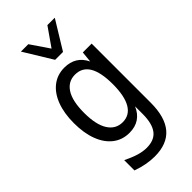

<svg xmlns="http://www.w3.org/2000/svg" viewBox="-305 -860 1138 1138"><g transform="rotate(-45 264.0 -291.5)"><path d="M135 -792H197L276 -676L357 -792H419L310 -614H244ZM257 209Q188 209 113 182V96Q158 118 193 128.5Q228 139 259 139Q324 139 354 99.5Q384 60 384 -21V-84Q346 4 250 4Q191 4 147.5 -29.5Q104 -63 80.5 -124.5Q57 -186 57 -270Q57 -353 80.5 -414.5Q104 -476 147.5 -509.5Q191 -543 250 -543Q344 -543 384 -460L391 -529H465V-34Q465 209 257 209ZM266 -69Q324 -69 354 -120Q384 -171 384 -270Q384 -469 265 -469Q207 -469 175 -419Q143 -369 143 -270Q143 -171 175.5 -120Q208 -69 266 -69Z"/></g></svg>

Font: PlemolJP
Style: Regular
Weight: 400
Monospace: yes
Version: v2.0.4; ttfautohint (v1.8.4.7-5d5b-dirty) -l 6 -r 45 -G 200 